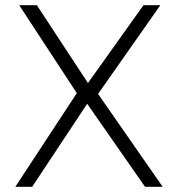

<svg xmlns="http://www.w3.org/2000/svg" viewBox="-20 -720 686 740"><path d="M39 0 276 -361 54 -700H122L319 -400L533 -700H598L358 -358L607 0H539L316 -320L104 0Z"/></svg>

Font: Geologica Thin Roman Thin
Style: Regular
Weight: 250
Version: Version 1.010;gftools[0.9.28]